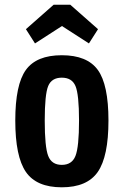

<svg xmlns="http://www.w3.org/2000/svg" viewBox="-20 -788 527 818"><path d="M45.1 -274.4Q45.1 -121.3 90.2 -55.6Q135.3 10 243.3 10Q351.2 10 396.6 -55.6Q442.1 -121.3 442.1 -274.4Q442.1 -427.6 396.7 -490.1Q351.2 -552.7 243.3 -552.7Q135.4 -552.7 90.3 -490.1Q45.1 -427.6 45.1 -274.4ZM170.6 -274Q170.6 -385.6 185.3 -421.4Q200 -457.1 243.3 -457.1Q286.6 -457.1 301.6 -421.4Q316.7 -385.6 316.7 -274Q316.7 -162.1 301.6 -123.9Q286.6 -85.6 243.3 -85.6Q200 -85.6 185.3 -123.9Q170.6 -162.1 170.6 -274ZM208.4 -767.7 90.4 -663.7 129.1 -603 244 -677.1 358.9 -603 397.6 -663.7 279.6 -767.7Z"/></svg>

Font: Secuela Black
Style: Regular
Weight: 900
Designer: Fernando Haro
Foundry: deFharo
Version: Version 1.704